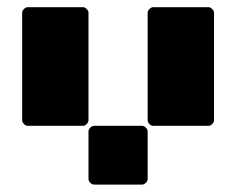

<svg xmlns="http://www.w3.org/2000/svg" viewBox="-20 -500 640 520"><path d="M40 -465.8Q40 -470.7 44.9 -475.6Q49.8 -480.5 54.7 -480.5Q92.8 -480.5 129.9 -480.5Q168 -480.5 205.1 -480.5Q210 -480.5 214.8 -475.6Q219.7 -470.7 219.7 -465.8Q219.7 -392.6 219.7 -320.3Q219.7 -247.1 219.7 -174.8Q219.7 -168.9 214.8 -164.1Q210 -159.2 205.1 -159.2Q168 -159.2 129.9 -159.2Q92.8 -159.2 54.7 -159.2Q49.8 -159.2 44.9 -164.1Q40 -168.9 40 -174.8Q40 -247.1 40 -320.3Q40 -392.6 40 -465.8ZM379.9 -465.8Q379.9 -470.7 384.8 -475.6Q389.6 -480.5 394.5 -480.5Q431.6 -480.5 469.7 -480.5Q506.8 -480.5 544.9 -480.5Q549.8 -480.5 554.7 -475.6Q559.6 -470.7 559.6 -465.8Q559.6 -392.6 559.6 -320.3Q559.6 -247.1 559.6 -174.8Q559.6 -168.9 554.7 -164.1Q549.8 -159.2 544.9 -159.2Q506.8 -159.2 469.7 -159.2Q431.6 -159.2 394.5 -159.2Q389.6 -159.2 384.8 -164.1Q379.9 -168.9 379.9 -174.8Q379.9 -247.1 379.9 -320.3Q379.9 -392.6 379.9 -465.8ZM219.7 -144.5Q219.7 -149.4 224.6 -154.3Q229.5 -159.2 235.4 -159.2Q267.6 -159.2 299.8 -159.2Q332 -159.2 364.3 -159.2Q370.1 -159.2 375 -154.3Q379.9 -149.4 379.9 -144.5Q379.9 -112.3 379.9 -80.1Q379.9 -46.9 379.9 -14.6Q379.9 -9.8 375 -4.9Q370.1 0 364.3 0Q332 0 299.8 0Q267.6 0 235.4 0Q229.5 0 224.6 -4.9Q219.7 -9.8 219.7 -14.6Q219.7 -46.9 219.7 -80.1Q219.7 -112.3 219.7 -144.5Z"/></svg>

Font: pil love
Style: regular
Weight: 400
Designer: pierpaolo belleggia, riccardo antolini, manuela ilari
Foundry: pil communication
Version: Version 1.2